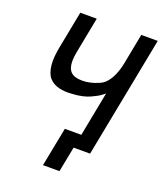

<svg xmlns="http://www.w3.org/2000/svg" viewBox="-158 -832 919 1086"><g transform="rotate(20 301.0 -289.0)"><path d="M277.8 -83H377L428.7 -350.6Q418.9 -342.3 407.7 -334.2Q396.5 -326.2 380.9 -318.4L355 -305.7Q337.9 -297.4 309.6 -290.8Q281.2 -284.2 246.6 -282.7L223.1 -281.7Q145 -281.7 109.9 -322.8Q106.4 -326.7 104 -330.6Q101.6 -334.5 100.1 -336.9Q91.8 -352.1 87.2 -373Q82.5 -394 82.5 -420.9Q82.5 -456.5 91.3 -502.9L135.3 -730H234.4L192.9 -515.6Q186.5 -484.4 186.5 -458.5Q186.5 -414.1 207.8 -393.3Q229 -372.6 275.4 -372.6Q299.8 -372.6 323.2 -377.9Q346.7 -383.3 370.1 -393.1Q384.8 -399.4 393.1 -405Q401.4 -410.6 407.7 -417Q429.7 -439 444.3 -472.2Q459 -505.4 466.8 -545.4L502.4 -730H601.6L460 0H360.8L331.1 152.3H231.9Z"/></g></svg>

Font: Hack
Style: Italic
Weight: 400
Italic angle: -11°
Monospace: yes
Designer: Christopher Simpkins
Foundry: Christopher Simpkins
Version: Version 2.019; ttfautohint (v1.4.1) -l 4 -r 80 -G 350 -x 0 -